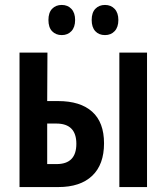

<svg xmlns="http://www.w3.org/2000/svg" viewBox="-20 -757 674 777"><path d="M59 0V-544H172L171 -348H215Q305 -348 353 -305Q401 -262 401 -177Q401 -91 353 -45.5Q305 0 216 0ZM463 0V-544H575V0ZM171 -93H209Q289 -93 289 -175Q289 -257 208 -257H171ZM176 -676Q176 -706 191 -721.5Q206 -737 230 -737Q254 -737 269 -721Q284 -705 284 -676Q284 -647 269 -631Q254 -615 230 -615Q206 -615 191 -630.5Q176 -646 176 -676ZM351 -676Q351 -706 366 -721.5Q381 -737 405 -737Q429 -737 444 -721Q459 -705 459 -676Q459 -647 444 -631Q429 -615 405 -615Q380 -615 365.5 -631Q351 -647 351 -676Z"/></svg>

Font: Noto Sans ExtraCondensed SemiBold
Style: Regular
Weight: 600
Width: 2
Designer: Monotype Design Team
Foundry: Monotype Imaging Inc.
Version: Version 2.013; ttfautohint (v1.8.4.7-5d5b)